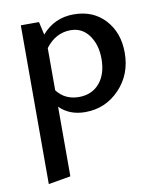

<svg xmlns="http://www.w3.org/2000/svg" viewBox="-81 -489 697 842"><g transform="rotate(-10 267.5 -68.0)"><path d="M304 -425Q391 -425 443.5 -367.5Q496 -310 496 -221Q496 -124 433.5 -59Q371 6 281 6Q211 6 167 -38V272L68 289V-418H149L162 -360Q218 -425 304 -425ZM265 -64Q323 -64 357 -104Q391 -144 391 -212Q391 -275 360.5 -317Q330 -359 279 -359Q212 -359 167 -299V-111Q203 -64 265 -64Z"/></g></svg>

Font: EauTest Semibold
Style: Regular
Weight: 600
Designer: Christian Thalmann (Catharsis Fonts)
Version: Version 0.001;PS 000.001;hotconv 1.0.88;makeotf.lib2.5.64775